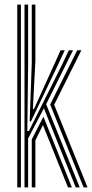

<svg xmlns="http://www.w3.org/2000/svg" viewBox="-20 -820 404 840"><path d="M87.2 0V-800H103V-533.8L99.5 -247H106.5L247.8 -529.5L281.2 -600H299.5L181.8 -364L328.8 0H311.5L172 -346.2L103 -214.2V0ZM55.5 0V-800H71.5V0ZM109.8 -288.5 119 -543.5V-800H134.8V-553.8L123.8 -342.8H128.5L222.2 -549.2L244.8 -600H263.2L235.5 -540.2L115.2 -288.5ZM345.8 0 199.5 -362.8 317.8 -600H336L217 -361.8L363 0ZM119 0V-210L170 -309.5L294.5 0H277.5L167.8 -272.8L134.8 -205.8V0Z"/></svg>

Font: Big Shoulders Inline Text
Style: Regular
Weight: 400
Designer: Patric King
Foundry: XO Type Co
Version: Version 1.000